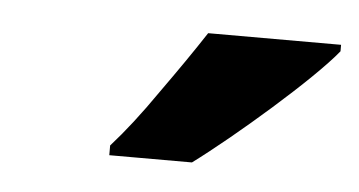

<svg xmlns="http://www.w3.org/2000/svg" viewBox="-28 -804 441 236"><g transform="rotate(5 192.5 -686.0)"><path d="M215 -606C265 -643 356 -722 385 -758V-766H221C206 -743 188 -717 168 -689C148 -660 130 -637 113 -618V-606Z"/></g></svg>

Font: BC Sans
Style: Bold Italic
Weight: 700
Italic angle: -12°
Designer: Monotype Design Team
Province of B.C.
Foundry: Monotype Imaging Inc.
Version: Version 2.000;GOOG;noto-source:20170915:90ef993387c0